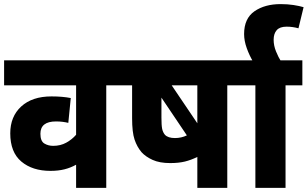

<svg xmlns="http://www.w3.org/2000/svg" viewBox="-20 -916 1500 936"><path d="M580 -500H498V0H351V-113Q324 -98 294 -90.5Q264 -83 226 -83Q138 -83 84 -128.5Q30 -174 30 -266Q30 -348 83.5 -397Q137 -446 231 -446Q285 -446 325 -438L313 -317Q301 -320 286 -322Q271 -324 253 -324Q177 -324 177 -264Q177 -228 196 -216.5Q215 -205 239 -205Q275 -205 303 -220.5Q331 -236 351 -259V-500H0V-622H580Z M1171 -622V-500H1088V0H942V-151Q912 -136 881.5 -128.5Q851 -121 810 -121Q758 -121 724 -136.5Q690 -152 670 -174Q648 -200 636 -235.5Q624 -271 624 -340V-500H567V-622ZM942 -500H817L942 -315ZM784 -259Q799 -243 833 -243Q864 -243 891 -256L767 -440V-343Q767 -305 770.5 -288Q774 -271 784 -259Z M1372 -500V0H1225V-500H1157V-622H1454V-500Z M1214 -615Q1196 -645 1183 -681Q1170 -717 1170 -750Q1170 -826 1220.5 -861Q1271 -896 1348 -896Q1382 -896 1411 -891.5Q1440 -887 1460 -881L1435 -778Q1407 -786 1377 -786Q1344 -786 1329 -769Q1314 -752 1314 -722Q1314 -694 1325.5 -665.5Q1337 -637 1351 -615Z"/></svg>

Font: Noto Sans SemiCondensed ExtraBold
Style: Regular
Weight: 800
Width: 4
Designer: Monotype Design Team
Foundry: Monotype Imaging Inc.
Version: Version 2.013; ttfautohint (v1.8.4.7-5d5b)